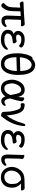

<svg xmlns="http://www.w3.org/2000/svg" viewBox="1672 -2430 783 4166"><g transform="rotate(90 2063.0 -347.5)"><path d="M101.1 17.1Q85 17.1 66.4 1Q47.9 -15.1 47.9 -30.8Q47.9 -40.5 55.2 -47.9Q90.3 -77.6 113.8 -117.9Q137.2 -158.2 139.2 -226.1L146 -396Q95.2 -392.1 82.5 -389.2Q69.8 -386.2 58.1 -384.8Q41 -384.8 27.1 -405.8Q13.2 -426.8 13.2 -448.2Q13.2 -466.3 29.8 -465.8Q98.6 -465.8 268.1 -476.1Q481 -489.3 506.8 -493.2Q523.9 -493.2 537.4 -471.2Q550.8 -449.2 550.8 -432.1Q550.8 -412.1 534.2 -412.1L450.2 -413.1L411.1 -410.2L400.9 -128.9Q400.9 -61 435.1 -61Q491.2 -61 519 -85.9Q536.1 -100.1 548.8 -100.1Q566.9 -100.1 566.9 -82Q566.9 -67.9 550.8 -45.9Q509.8 12.2 428.2 12.2Q333 12.2 319.8 -92.8Q318.8 -108.9 318.8 -148.9L329.1 -407.2L227.1 -399.9Q224.1 -312 221.7 -217.5Q219.2 -123 176.3 -53Q133.3 17.1 101.1 17.1Z M844.7 23.9Q736.8 23.9 683.6 -15.1Q626.5 -58.1 626.5 -127Q626.5 -219.7 717.8 -255.9Q697.8 -258.8 674.3 -285.9Q650.9 -313 650.9 -352.1Q650.9 -384.3 670.7 -416.3Q690.4 -448.2 731 -470.2Q771.5 -492.2 830.6 -492.2Q936.5 -492.2 988.8 -452.1Q1011.7 -434.1 1011.7 -418.9Q1011.7 -397.9 997.8 -384Q983.9 -370.1 975.6 -370.1Q965.8 -370.1 950.7 -384.8Q916.5 -418.9 834.5 -418.9Q778.3 -418.9 755.4 -395.5Q732.4 -372.1 732.4 -350.1Q732.4 -348.1 733.2 -335.7Q733.9 -323.2 749.3 -314.7Q764.6 -306.2 800.5 -306.2Q836.4 -306.2 875.5 -317.9Q893.6 -317.9 907.2 -296.9Q920.9 -275.9 920.9 -256.8Q920.9 -235.8 903.8 -234.9Q814 -226.1 778.3 -213.1Q742.7 -200.2 725.6 -176Q708.5 -151.9 708.5 -125Q708.5 -122.1 709 -106.4Q709.5 -90.8 743.7 -70.8Q777.8 -50.8 835.4 -50.8Q894.5 -50.8 937.5 -63Q980.5 -75.2 1015.6 -110.8Q1029.8 -127 1043.5 -127Q1059.6 -127 1059.6 -108.9Q1059.6 -74.7 1013.7 -34.2Q951.7 23.9 844.7 23.9Z M1368.7 -51.8Q1441.9 -51.8 1480.2 -124.3Q1518.6 -196.8 1521.5 -321.8L1221.2 -312Q1223.1 -143.1 1281.2 -84Q1313.5 -51.8 1368.7 -51.8ZM1222.7 -387.2 1521.5 -397Q1514.6 -643.1 1380.4 -643.1Q1350.6 -643.1 1315.9 -616.5Q1281.2 -589.8 1254.9 -532.5Q1228.5 -475.1 1222.7 -387.2ZM1367.2 23.9Q1136.2 23.9 1136.2 -336.9Q1136.2 -423.8 1157.2 -509Q1178.2 -594.2 1218.3 -649.9Q1227.1 -661.1 1244.6 -661.1Q1260.7 -661.1 1262.2 -660.2Q1276.4 -679.2 1310.8 -699.2Q1345.2 -719.2 1384.3 -719.2Q1535.2 -719.2 1583.5 -545.9Q1606.4 -463.9 1606.4 -355Q1606.4 -245.1 1581.5 -160.2Q1556.6 -75.2 1503.9 -25.6Q1451.2 23.9 1367.2 23.9Z M1896.5 -50.8Q1992.7 -50.8 2042.5 -184.1L2032.2 -235.8Q2016.1 -333 1995.1 -375Q1974.1 -417 1931.2 -417Q1866.2 -417 1824.2 -339.8Q1789.1 -274.9 1789.1 -211.9Q1789.1 -198.7 1791 -186Q1806.6 -50.8 1896.5 -50.8ZM1904.3 23.9Q1735.4 23.9 1711.4 -183.1Q1709.5 -198.2 1709.5 -212.9Q1709.5 -302.7 1755.4 -382.8Q1817.4 -491.7 1931.2 -492.2Q2052.2 -492.2 2083 -348.1Q2091.8 -391.1 2094.2 -458Q2095.2 -481.9 2117.2 -481.9Q2134.3 -481.9 2155.8 -466.1Q2177.2 -450.2 2179.2 -432.1Q2172.4 -380.4 2153.8 -303.2Q2135.3 -226.1 2116.2 -169.9Q2136.2 -78.1 2164.1 -61Q2179.2 -53.2 2202.1 -53.2Q2218.3 -53.2 2232.7 -66.2Q2247.1 -79.1 2260.3 -79.1Q2277.3 -79.1 2277.3 -61Q2277.3 -48.8 2264.9 -31Q2252.4 -13.2 2229.2 1.5Q2206.1 16.1 2173.3 16.1Q2102.5 16.1 2072.3 -73.2Q2046.4 -31.2 2000.7 -3.7Q1955.1 23.9 1904.3 23.9Z M2485.8 21Q2472.7 21 2450.7 14.2Q2412.6 2.9 2407.7 -30.8Q2405.8 -50.8 2405.3 -86.9Q2404.8 -123 2399.4 -171.6Q2394 -220.2 2379.9 -274.2Q2365.7 -328.1 2351.8 -359.1Q2337.9 -390.1 2319.3 -399.2Q2300.8 -408.2 2283.7 -408.2Q2264.6 -408.2 2242.7 -405.8Q2218.8 -405.8 2218.8 -446.8Q2218.8 -490.7 2250 -491.2Q2344.2 -491.2 2389.6 -439.9Q2455.6 -374 2480 -160.2L2485.8 -101.1Q2595.7 -231 2658.7 -460.9Q2670.9 -505.9 2693.8 -505.9Q2715.8 -505.9 2715.8 -473.1Q2715.8 -419.9 2688 -318.8Q2643.1 -159.7 2533.7 -24.9Q2515.6 -2.9 2507.8 9Q2500 21 2485.8 21Z M3018.6 23.9Q2910.6 23.9 2857.4 -15.1Q2800.3 -58.1 2800.3 -127Q2800.3 -219.7 2891.6 -255.9Q2871.6 -258.8 2848.1 -285.9Q2824.7 -313 2824.7 -352.1Q2824.7 -384.3 2844.5 -416.3Q2864.3 -448.2 2904.8 -470.2Q2945.3 -492.2 3004.4 -492.2Q3110.4 -492.2 3162.6 -452.1Q3185.5 -434.1 3185.5 -418.9Q3185.5 -397.9 3171.6 -384Q3157.7 -370.1 3149.4 -370.1Q3139.6 -370.1 3124.5 -384.8Q3090.3 -418.9 3008.3 -418.9Q2952.1 -418.9 2929.2 -395.5Q2906.2 -372.1 2906.2 -350.1Q2906.2 -348.1 2907 -335.7Q2907.7 -323.2 2923.1 -314.7Q2938.5 -306.2 2974.4 -306.2Q3010.3 -306.2 3049.3 -317.9Q3067.4 -317.9 3081.1 -296.9Q3094.7 -275.9 3094.7 -256.8Q3094.7 -235.8 3077.6 -234.9Q2987.8 -226.1 2952.1 -213.1Q2916.5 -200.2 2899.4 -176Q2882.3 -151.9 2882.3 -125Q2882.3 -122.1 2882.8 -106.4Q2883.3 -90.8 2917.5 -70.8Q2951.7 -50.8 3009.3 -50.8Q3068.4 -50.8 3111.3 -63Q3154.3 -75.2 3189.5 -110.8Q3203.6 -127 3217.3 -127Q3233.4 -127 3233.4 -108.9Q3233.4 -74.7 3187.5 -34.2Q3125.5 23.9 3018.6 23.9Z M3444.3 17.1Q3333.5 17.1 3333.5 -126L3337.4 -253.9Q3342.3 -397 3342.3 -429.2L3341.3 -470.2Q3343.3 -485.4 3360.4 -484.9Q3372.6 -484.9 3388.2 -480Q3426.3 -465.8 3428.2 -444.8L3429.2 -441.9L3422.4 -353L3417.5 -122.1Q3417.5 -104 3419.4 -85Q3421.4 -65.9 3433.8 -62Q3446.3 -58.1 3460.4 -58.1Q3502.4 -58.1 3529.3 -81.1Q3547.4 -95.2 3559.1 -95.2Q3577.1 -95.2 3577.1 -74.2Q3577.1 -58.1 3558.6 -36.1Q3540 -14.2 3509.3 1.5Q3478.5 17.1 3444.3 17.1Z M3909.2 -76.2Q3973.1 -121.1 3973.1 -210Q3973.1 -221.2 3968.3 -280Q3963.4 -338.9 3903.3 -393.1Q3891.1 -402.8 3890.1 -414.1H3881.3Q3788.6 -414.1 3733.4 -345.2Q3682.6 -284.2 3682.1 -210.9Q3682.1 -133.8 3724.1 -88.9Q3760.3 -50.8 3816.2 -50.8Q3872.1 -50.8 3909.2 -76.2ZM3832 23.9Q3698.2 23.9 3636.2 -83Q3602.1 -143.1 3602.1 -212.9Q3602.1 -314 3675.5 -400.9Q3749 -487.8 3880.4 -487.8Q4016.6 -487.8 4067.4 -491.2Q4085.4 -491.2 4099.9 -468Q4114.3 -444.8 4114.3 -431.2Q4114.3 -412.1 4098.1 -412.1Q4031.2 -414.1 3961.4 -414.1Q3984.4 -398.9 4015.1 -352.1Q4053.2 -293.9 4053.2 -213.9Q4053.2 -158.7 4031.2 -103.3Q4009.3 -47.9 3956.1 -12Q3902.8 23.9 3832 23.9Z"/></g></svg>

Font: LXGW WenKai Screen R
Style: Regular
Weight: 400
Designer: Fontworks Inc.
Version: Version 1.235;May 31, 2022